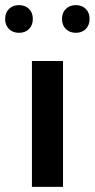

<svg xmlns="http://www.w3.org/2000/svg" viewBox="-59 -725 368 745"><path d="M185.5 0H64.9V-488.3H185.5ZM235.4 -597.7Q211.4 -597.7 196.5 -612.5Q181.6 -627.4 181.6 -651.4Q181.6 -675.8 196.5 -690.4Q211.4 -705.1 235.4 -705.1Q259.3 -705.1 273.9 -690.4Q288.6 -675.8 288.6 -651.4Q288.6 -627.4 273.9 -612.5Q259.3 -597.7 235.4 -597.7ZM14.6 -597.7Q-9.3 -597.7 -24.2 -612.5Q-39.1 -627.4 -39.1 -651.4Q-39.1 -675.8 -24.2 -690.4Q-9.3 -705.1 14.6 -705.1Q39.1 -705.1 53.7 -690.4Q68.4 -675.8 68.4 -651.4Q68.4 -627.4 53.7 -612.5Q39.1 -597.7 14.6 -597.7Z"/></svg>

Font: Kumbh Sans SemiBold
Style: Regular
Weight: 600
Version: Version 1.005